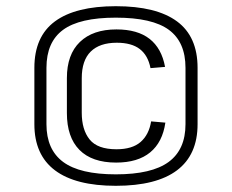

<svg xmlns="http://www.w3.org/2000/svg" viewBox="-20 -840 749 620"><path d="M355 -315Q277 -315 236.5 -356Q196 -397 196 -475V-588Q196 -664 238 -704.5Q280 -745 356 -745Q424 -745 463 -714.5Q502 -684 513 -624L466 -620Q458 -661 431.5 -681.5Q405 -702 357 -702Q302 -702 273 -673.5Q244 -645 244 -587V-476Q244 -421 269.5 -389.5Q295 -358 356 -358Q407 -358 434 -381.5Q461 -405 468 -448L514 -444Q505 -381 465 -348Q425 -315 355 -315ZM354 -240Q224 -240 157.5 -290Q91 -340 91 -439V-621Q91 -722 157.5 -771Q224 -820 354 -820Q485 -820 551.5 -771Q618 -722 618 -621V-439Q618 -340 551.5 -290Q485 -240 354 -240ZM354 -277Q470 -277 524.5 -317Q579 -357 579 -439V-621Q579 -704 525.5 -743.5Q472 -783 354 -783Q237 -783 183.5 -743.5Q130 -704 130 -621V-439Q130 -357 184 -317Q238 -277 354 -277Z"/></svg>

Font: Pathway Extreme 8pt Thin 12pt Thin
Style: Regular
Weight: 250
Version: Version 1.001;gftools[0.9.26]